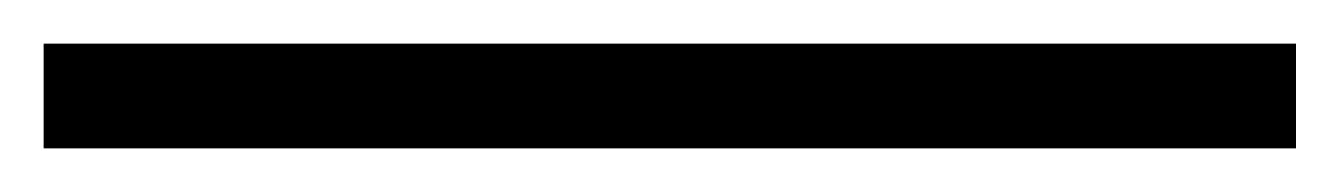

<svg xmlns="http://www.w3.org/2000/svg" viewBox="-25 2 614 88"><path d="M-5 70H569V22H-5Z"/></svg>

Font: Noto Serif CJK TC
Style: Regular
Weight: 400
Designer: Ryoko NISHIZUKA 西塚涼子 (kana & ideographs); Frank Grießhammer (Latin, Greek & Cyrillic); Wenlong ZHANG 张文龙 (bopomofo); San
Foundry: Adobe
Version: Version 2.001;hotconv 1.1.0;makeotfexe 2.6.0